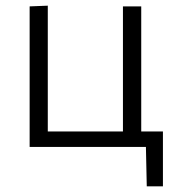

<svg xmlns="http://www.w3.org/2000/svg" viewBox="-20 -518 614 677"><path d="M497.5 139 494.5 0H84.5V-495.5L148.5 -498V-54.5H413.5V-495.5H478V-54.5H554.5V139Z"/></svg>

Font: Heraclito Light
Style: Regular
Weight: 300
Designer: Kostas Bartsokas (font) & Cristiano Sobral (main changes)
Foundry: Kostas Bartsokas (font) & Cristiano Sobral (main changes)
Version: Version 1.00;July 8, 2020;FontCreator 13.0.0.2655 64-bit